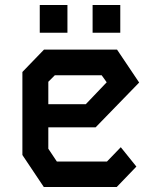

<svg xmlns="http://www.w3.org/2000/svg" viewBox="-20 -743 640 763"><path d="M155 -546 69 -457V-127L154 0H444L522 -81L460 -158L405 -101H206L172 -152V-237H360L533 -415L445 -546ZM172 -418 198 -444H384L404 -416L321 -329H172ZM138 -613V-723H248V-613ZM348 -613V-723H458V-613Z"/></svg>

Font: Kode Mono SemiBold
Style: Regular
Weight: 600
Monospace: yes
Designer: Isa Ozler
Foundry: Kadena LLC
Version: Version 1.206;gftools[0.9.28]